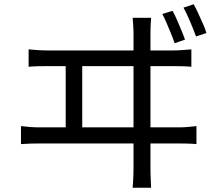

<svg xmlns="http://www.w3.org/2000/svg" viewBox="-20 -848 1040 906"><path d="M794 -797Q804 -780 814.5 -755.5Q825 -731 835.5 -706Q846 -681 853 -661L804 -644Q797 -665 787 -689.5Q777 -714 766.5 -738.5Q756 -763 746 -782ZM894 -828Q904 -810 915 -786Q926 -762 937 -737.5Q948 -713 954 -692L905 -676Q893 -709 877 -746.5Q861 -784 846 -812ZM693 -764Q691 -740 690.5 -721.5Q690 -703 690 -694Q690 -688 690 -652Q690 -616 690 -561Q690 -506 690 -441Q690 -376 690 -311.5Q690 -247 690 -191.5Q690 -136 690 -99.5Q690 -63 690 -57Q690 -49 690.5 -24Q691 1 693 38H606Q609 1 609.5 -23.5Q610 -48 610 -55Q610 -61 610 -97.5Q610 -134 610 -190Q610 -246 610 -311.5Q610 -377 610 -442.5Q610 -508 610 -563Q610 -618 610 -653.5Q610 -689 610 -694Q610 -705 609 -722Q608 -739 606 -764ZM290 -224V-569H368V-224ZM79 -253Q102 -250 124 -248.5Q146 -247 167 -247H824Q847 -247 867.5 -249Q888 -251 907 -253V-168Q887 -170 863 -170.5Q839 -171 824 -171H167Q147 -171 125 -170.5Q103 -170 79 -168ZM115 -615Q137 -613 160 -611.5Q183 -610 204 -610H799Q823 -610 843 -612Q863 -614 883 -615V-533Q862 -535 838 -535.5Q814 -536 799 -536H204Q183 -536 160.5 -535.5Q138 -535 115 -533Z"/></svg>

Font: Farlight84_Sys_V01
Style: Regular
Weight: 400
Designer: Ryoko NISHIZUKA  (kana, bopomofo & ideographs); Paul D. Hunt (Latin, Greek & Cyrillic); Sandoll Communications , Soo-you
Foundry: Adobe
Version: Version 2.004;October 29, 2024;FontCreator 14.0.0.2814 64-bi